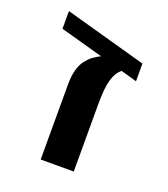

<svg xmlns="http://www.w3.org/2000/svg" viewBox="-105 -606 598 682"><g transform="rotate(20 194.5 -265.0)"><path d="M202.1 -418 40 -462.9V-529.8L349.1 -443.8V-377L289.1 -394Q270 -380.4 260.5 -349.1Q251 -317.9 251 -256.8V0H126V-284.2Q126 -314.5 132.1 -337.9Q138.2 -361.3 149.9 -376.5Q161.6 -391.6 173.8 -400.9Q186 -410.2 202.1 -418Z"/></g></svg>

Font: Pfennig
Style: Bold
Weight: 700
Version: Version 20120410 ; ttfautohint (v0.8)